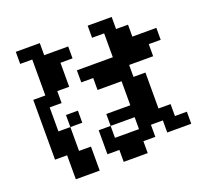

<svg xmlns="http://www.w3.org/2000/svg" viewBox="-152 -945 1305 1255"><g transform="rotate(-20 500.0 -317.5)"><path d="M500 -26.4H667V-109.4H500ZM417 57.6V-109.4H500V-192.4H667V-359.4H500V-442.4H417V-526.4H667V-692.4H583V-776.4H750V-692.4H833V-609.4H1000V-526.4H917V-442.4H750V-359.4H833V-109.4H917V-26.4H1000V57.6H833V-26.4H750V57.6H667V140.6H500V57.6ZM83 -26.4V-442.4H167V-692.4H83V-776.4H250V-692.4H417V-609.4H333V-442.4H250V-359.4H167V-192.4H250V-26.4H333V140.6H167V-26.4ZM250 -192.4V-276.4H333V-192.4Z"/></g></svg>

Font: KH Dot Dougenzaka 12
Style: Regular
Weight: 400
Designer: Original version for X68000 by Keitarou Hiraki (http://hp.vector.co.jp/authors/VA000874/) / TrueType conversion by Homem
Version: Version 1.00.20150527